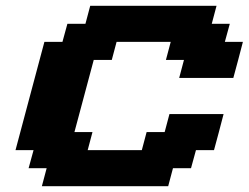

<svg xmlns="http://www.w3.org/2000/svg" viewBox="-20 -645 861 665"><path d="M125 0H562.5L579.1 -62.5H641.6L658.7 -125H721.2Q727.1 -145.5 738 -187.3Q749 -229 754.4 -250H566.9L550.3 -187.5H487.8L471.2 -125H283.7L300.3 -187.5H237.8Q249 -229 271.2 -312.3Q293.5 -395.5 304.7 -437.5H367.2L383.8 -500H571.3L554.7 -437.5H617.2L600.6 -375H788.1Q793.9 -395.5 804.9 -437.3Q815.9 -479 821.3 -500H758.8L775.9 -562.5H713.4L730 -625H292.5L275.9 -562.5H213.4L196.3 -500H133.8Q117.2 -437.5 83.7 -312.5Q50.3 -187.5 33.7 -125H96.2L79.1 -62.5H141.6Z"/></svg>

Font: Faithful 32x
Style: SemiboldOblique
Weight: 400
Foundry: Faithful Resource Pack
Version: Version 1.0; January 27, 2023